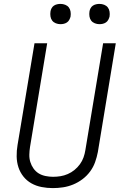

<svg xmlns="http://www.w3.org/2000/svg" viewBox="-20 -957 640 985"><path d="M251 8Q222 8 193.5 2.5Q165 -3 141 -16.5Q117 -30 100 -51.5Q83 -73 74.5 -99Q66 -125 65.5 -154.5Q65 -184 70 -213L157 -735H222L134 -203Q131 -184 130.5 -164Q130 -144 135.5 -126Q141 -108 152 -92.5Q163 -77 178.5 -67.5Q194 -58 213.5 -54Q233 -50 252 -50Q271 -50 290 -53Q309 -56 327.5 -64Q346 -72 362 -85Q378 -98 390 -114.5Q402 -131 408.5 -149.5Q415 -168 418 -187L509 -735H574L482 -177Q477 -151 468 -125.5Q459 -100 442.5 -77.5Q426 -55 403.5 -38Q381 -21 355.5 -10.5Q330 0 303.5 4Q277 8 251 8ZM490 -833Q478 -833 466.5 -837.5Q455 -842 448 -851Q441 -860 439 -872.5Q437 -885 439 -898Q440 -906 444.5 -914.5Q449 -923 456.5 -928Q464 -933 473 -935Q482 -937 490 -937Q503 -937 514.5 -932.5Q526 -928 533 -919Q540 -910 542 -897.5Q544 -885 542 -872Q540 -864 535.5 -855.5Q531 -847 523.5 -842Q516 -837 507.5 -835Q499 -833 490 -833ZM290 -833Q278 -833 266.5 -837.5Q255 -842 248 -851Q241 -860 239 -872.5Q237 -885 239 -898Q240 -906 244.5 -914.5Q249 -923 256.5 -928Q264 -933 273 -935Q282 -937 290 -937Q303 -937 314.5 -932.5Q326 -928 333 -919Q340 -910 342 -897.5Q344 -885 342 -872Q340 -864 335.5 -855.5Q331 -847 323.5 -842Q316 -837 307.5 -835Q299 -833 290 -833Z"/></svg>

Font: Iosevka Curly LtExObl
Style: Regular
Weight: 300
Width: 7
Italic angle: -9°
Monospace: yes
Designer: Belleve Invis
Foundry: Belleve Invis
Version: Version 11.1.0; ttfautohint (v1.8.3)